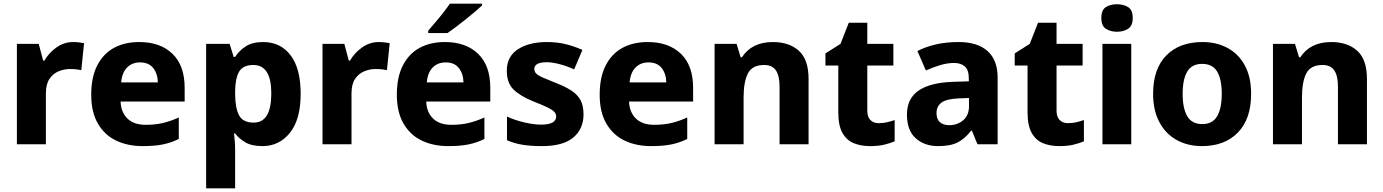

<svg xmlns="http://www.w3.org/2000/svg" viewBox="-20 -786 7536 1046"><path d="M379 -557Q394 -557 411 -555Q428 -553 438 -551L423 -404Q413 -406 398 -408Q383 -410 361 -410Q331 -410 300.5 -398Q270 -386 250 -357Q230 -328 230 -277V0H72V-547H191L215 -456H222Q246 -498 287.5 -527.5Q329 -557 379 -557Z M739 -557Q853 -557 919.5 -493Q986 -429 986 -308V-233H637Q639 -175 674 -140.5Q709 -106 774 -106Q826 -106 868 -116Q910 -126 954 -146V-29Q914 -9 869 0.5Q824 10 757 10Q676 10 613 -20Q550 -50 513.5 -112.5Q477 -175 477 -270Q477 -366 510 -430Q543 -494 601.5 -525.5Q660 -557 739 -557ZM743 -446Q700 -446 672.5 -418.5Q645 -391 640 -337H840Q839 -384 815 -415Q791 -446 743 -446Z M1414 -557Q1508 -557 1563 -485Q1618 -413 1618 -275Q1618 -135 1559.5 -62.5Q1501 10 1410 10Q1350 10 1315 -11.5Q1280 -33 1261 -59H1255Q1257 -40 1259 -17Q1261 6 1261 32V240H1103V-547H1231L1253 -476H1261Q1282 -509 1318 -533Q1354 -557 1414 -557ZM1360 -432Q1305 -432 1283.5 -397Q1262 -362 1261 -291V-276Q1261 -199 1282 -158.5Q1303 -118 1362 -118Q1458 -118 1458 -277Q1458 -432 1360 -432Z M2044 -557Q2059 -557 2076 -555Q2093 -553 2103 -551L2088 -404Q2078 -406 2063 -408Q2048 -410 2026 -410Q1996 -410 1965.5 -398Q1935 -386 1915 -357Q1895 -328 1895 -277V0H1737V-547H1856L1880 -456H1887Q1911 -498 1952.5 -527.5Q1994 -557 2044 -557Z M2404 -557Q2518 -557 2584.5 -493Q2651 -429 2651 -308V-233H2302Q2304 -175 2339 -140.5Q2374 -106 2439 -106Q2491 -106 2533 -116Q2575 -126 2619 -146V-29Q2579 -9 2534 0.5Q2489 10 2422 10Q2341 10 2278 -20Q2215 -50 2178.5 -112.5Q2142 -175 2142 -270Q2142 -366 2175 -430Q2208 -494 2266.5 -525.5Q2325 -557 2404 -557ZM2408 -446Q2365 -446 2337.5 -418.5Q2310 -391 2305 -337H2505Q2504 -384 2480 -415Q2456 -446 2408 -446ZM2606 -756Q2591 -742 2567.5 -722Q2544 -702 2516.5 -680Q2489 -658 2463 -638.5Q2437 -619 2418 -606H2313V-619Q2329 -638 2351 -663.5Q2373 -689 2394.5 -716.5Q2416 -744 2431 -766H2606Z M3159 -163Q3159 -84 3103.5 -37Q3048 10 2932 10Q2873 10 2828.5 3Q2784 -4 2742 -22V-151Q2788 -130 2839 -118.5Q2890 -107 2927 -107Q2970 -107 2990 -118.5Q3010 -130 3010 -151Q3010 -166 2999.5 -177Q2989 -188 2962.5 -201Q2936 -214 2887 -233Q2815 -262 2778 -298Q2741 -334 2741 -401Q2741 -478 2801.5 -517.5Q2862 -557 2960 -557Q3013 -557 3059.5 -546Q3106 -535 3153 -514L3108 -408Q3069 -426 3028.5 -436.5Q2988 -447 2959 -447Q2891 -447 2891 -410Q2891 -396 2901 -385.5Q2911 -375 2937 -363.5Q2963 -352 3011 -333Q3060 -314 3093 -292.5Q3126 -271 3142.5 -240.5Q3159 -210 3159 -163Z M3509 -557Q3623 -557 3689.5 -493Q3756 -429 3756 -308V-233H3407Q3409 -175 3444 -140.5Q3479 -106 3544 -106Q3596 -106 3638 -116Q3680 -126 3724 -146V-29Q3684 -9 3639 0.5Q3594 10 3527 10Q3446 10 3383 -20Q3320 -50 3283.5 -112.5Q3247 -175 3247 -270Q3247 -366 3280 -430Q3313 -494 3371.5 -525.5Q3430 -557 3509 -557ZM3513 -446Q3470 -446 3442.5 -418.5Q3415 -391 3410 -337H3610Q3609 -384 3585 -415Q3561 -446 3513 -446Z M4191 -557Q4279 -557 4332 -509.5Q4385 -462 4385 -356V0H4227V-315Q4227 -373 4207 -402.5Q4187 -432 4143 -432Q4078 -432 4054.5 -386Q4031 -340 4031 -254V0H3873V-547H3993L4015 -474H4022Q4076 -557 4191 -557Z M4767 -115Q4791 -115 4812.5 -120Q4834 -125 4854 -132V-16Q4828 -5 4796 2.5Q4764 10 4720 10Q4670 10 4631 -6Q4592 -22 4569.5 -62Q4547 -102 4547 -174V-429H4477V-495L4559 -547L4604 -662H4705V-547H4847V-429H4705V-183Q4705 -149 4722 -132Q4739 -115 4767 -115Z M5202 -557Q5305 -557 5360 -508Q5415 -459 5415 -364V0H5305L5275 -74H5271Q5236 -30 5197 -10Q5158 10 5090 10Q5017 10 4969 -32.5Q4921 -75 4921 -162Q4921 -248 4983 -291.5Q5045 -335 5167 -340L5258 -343V-358Q5258 -405 5236.5 -424Q5215 -443 5177 -443Q5141 -443 5101.5 -431Q5062 -419 5024 -402L4978 -508Q5022 -531 5078.5 -544Q5135 -557 5202 -557ZM5203 -250Q5135 -247 5108.5 -226.5Q5082 -206 5082 -170Q5082 -136 5101 -120Q5120 -104 5151 -104Q5196 -104 5227.5 -131Q5259 -158 5259 -207V-252Z M5798 -115Q5822 -115 5843.5 -120Q5865 -125 5885 -132V-16Q5859 -5 5827 2.5Q5795 10 5751 10Q5701 10 5662 -6Q5623 -22 5600.5 -62Q5578 -102 5578 -174V-429H5508V-495L5590 -547L5635 -662H5736V-547H5878V-429H5736V-183Q5736 -149 5753 -132Q5770 -115 5798 -115Z M6065 -763Q6100 -763 6125.5 -747.5Q6151 -732 6151 -688Q6151 -645 6125.5 -629Q6100 -613 6065 -613Q6030 -613 6005 -629Q5980 -645 5980 -688Q5980 -732 6005 -747.5Q6030 -763 6065 -763ZM6143 -547V0H5986V-547Z M6796 -275Q6796 -138 6724 -64Q6652 10 6528 10Q6451 10 6391 -23Q6331 -56 6296.5 -120Q6262 -184 6262 -275Q6262 -411 6334 -484Q6406 -557 6531 -557Q6608 -557 6668 -524.5Q6728 -492 6762 -429Q6796 -366 6796 -275ZM6423 -275Q6423 -196 6448 -153Q6473 -110 6530 -110Q6586 -110 6611 -153Q6636 -196 6636 -275Q6636 -354 6611 -396Q6586 -438 6529 -438Q6473 -438 6448 -396Q6423 -354 6423 -275Z M7233 -557Q7321 -557 7374 -509.5Q7427 -462 7427 -356V0H7269V-315Q7269 -373 7249 -402.5Q7229 -432 7185 -432Q7120 -432 7096.5 -386Q7073 -340 7073 -254V0H6915V-547H7035L7057 -474H7064Q7118 -557 7233 -557Z"/></svg>

Font: Noto Sans Oriya
Style: Bold
Weight: 700
Designer: Amélie Bonet and Sol Matas
Foundry: Google LLC
Version: Version 2.006; ttfautohint (v1.8.4.7-5d5b)